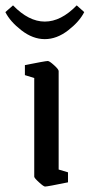

<svg xmlns="http://www.w3.org/2000/svg" viewBox="-58 -682 332 711"><path d="M-38.1 -637.2 -9.8 -662.1Q48.3 -602.1 107.9 -602.1Q168 -602.1 226.1 -662.1L253.9 -637.2Q236.3 -602.1 194.3 -569.6Q152.3 -537.1 107.9 -537.1Q63.5 -537.1 21.5 -569.6Q-20.5 -602.1 -38.1 -637.2ZM108.9 8.8Q103.5 8.8 86.2 -7.1Q68.8 -22.9 68.8 -27.8V-393.1L34.2 -403.8V-440.9Q110.4 -456.1 119.1 -456.1Q125 -456.1 142.1 -440.7Q159.2 -425.3 159.2 -418.9V-54.2L193.8 -43.9V-6.8Q117.7 8.8 108.9 8.8Z"/></svg>

Font: Grenze
Style: Regular
Weight: 400
Designer: Renata Polastri
Foundry: Omnibus-Type
Version: Version 1.002;PS 001.002;hotconv 1.0.88;makeotf.lib2.5.64775